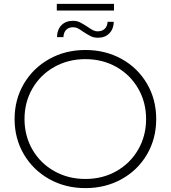

<svg xmlns="http://www.w3.org/2000/svg" viewBox="-20 -962 878 987"><path d="M55 -350Q55 -450 102.5 -531Q150 -612 233 -658.5Q316 -705 419 -705Q522 -705 605 -659Q688 -613 735.5 -532Q783 -451 783 -350Q783 -249 735.5 -168Q688 -87 605 -41Q522 5 419 5Q316 5 233 -41.5Q150 -88 102.5 -169Q55 -250 55 -350ZM731 -350Q731 -437 690 -507.5Q649 -578 578 -618Q507 -658 419 -658Q331 -658 259.5 -618Q188 -578 147 -507.5Q106 -437 106 -350Q106 -263 147 -192.5Q188 -122 259.5 -82Q331 -42 419 -42Q507 -42 578 -82Q649 -122 690 -192.5Q731 -263 731 -350ZM409 -798Q392 -810 380.5 -816Q369 -822 356 -822Q333 -822 320 -808.5Q307 -795 306 -771H273Q274 -810 296 -832.5Q318 -855 355 -855Q375 -855 390.5 -847.5Q406 -840 429 -825Q446 -813 457.5 -807Q469 -801 482 -801Q505 -801 518.5 -814Q532 -827 533 -850H565Q564 -813 542 -790.5Q520 -768 484 -768Q463 -768 447.5 -775.5Q432 -783 409 -798ZM272 -942H566V-908H272Z"/></svg>

Font: Montserrat Alternates Light
Style: Regular
Weight: 300
Designer: Julieta Ulanovsky
Foundry: Julieta Ulanovsky
Version: Version 7.200